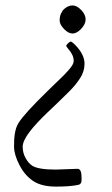

<svg xmlns="http://www.w3.org/2000/svg" viewBox="-20 -680 414 711"><path d="M267.1 -54.9Q282 -54.9 282 -22.9V-12.9Q282 2 270.5 4.4Q240.7 11 187.5 11Q134.3 11 103 -9.6Q71.8 -30.3 51.9 -69Q32 -107.7 32 -137Q32 -166.3 34.3 -180.9Q36.6 -195.6 39.6 -205.2Q42.5 -214.8 49.3 -225.6Q71 -260 155.5 -342.3Q178 -364 184.1 -370.1Q190.2 -376.2 201.2 -386.6Q212.2 -397 219.2 -404.3Q226.3 -411.6 235.1 -421.6Q252.9 -441.9 252.9 -453.7Q252.9 -465.6 248.5 -475.1Q244.1 -484.6 239 -491.1Q233.9 -497.6 229.5 -503.1Q225.1 -508.5 225.1 -510.7Q225.1 -512.9 231.7 -519.4Q238.3 -525.9 241.7 -525.9Q245.1 -525.9 253.3 -518.6Q261.5 -511.2 270.5 -500Q293 -471.9 293 -443.7Q293 -415.5 276.4 -390.1Q259.8 -364.7 236.9 -341.9Q214.1 -319.1 191.8 -297.7Q169.4 -276.4 154.1 -261.8Q138.7 -247.3 120.4 -227.8Q102.1 -208.3 90.8 -193.4Q64 -158.7 64 -136.2Q64 -113.8 75 -94.2Q85.9 -74.7 100.1 -65.9Q122.8 -52 187 -52ZM218 -647Q232.9 -659.9 248.8 -659.9Q264.6 -659.9 280.9 -642.8Q297.1 -625.7 297.1 -608.3Q297.1 -590.8 280.8 -573.4Q264.4 -555.9 248.7 -555.9Q232.9 -555.9 216.9 -572.8Q200.9 -589.6 200.9 -604.2Q200.9 -618.9 205.9 -629.9Q210.9 -640.9 218 -647Z"/></svg>

Font: Fanwood Text
Style: Italic
Weight: 400
Italic angle: -9°
Version: Version 1.101